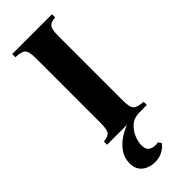

<svg xmlns="http://www.w3.org/2000/svg" viewBox="-288 -701 973 973"><g transform="rotate(-45 198.0 -215.0)"><path d="M63 0V-23Q92 -25 105 -38Q118 -51 118 -100V-565Q118 -614 103.5 -627.5Q89 -641 48 -642V-665H333V-642Q304 -641 291 -627.5Q278 -614 278 -565V-100Q278 -51 293 -38Q308 -25 348 -23V0ZM173 235Q151 235 128.5 226.5Q106 218 91.5 199Q77 180 77 148Q77 110 96.5 81Q116 52 145 32Q174 12 202 2V0H297Q256 0 231 22.5Q206 45 195 74Q184 103 184 125Q184 158 204.5 168.5Q225 179 254 174L265 190Q249 212 225 223.5Q201 235 173 235Z"/></g></svg>

Font: Bona Nova
Style: Bold
Weight: 700
Designer: Mateusz Machalski
Foundry: Capitalics
Version: Version 4.001; ttfautohint (v1.8.3)